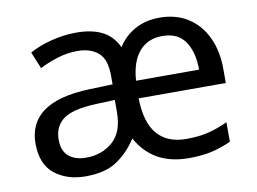

<svg xmlns="http://www.w3.org/2000/svg" viewBox="-65 -640 994 744"><g transform="rotate(-10 432.0 -268.0)"><path d="M603 -546Q668 -546 715 -516Q762 -486 787.5 -432Q813 -378 813 -306V-252H470Q472 -156 511.5 -110.5Q551 -65 625 -65Q675 -65 713 -74.5Q751 -84 789 -102V-25Q749 -7 710.5 1.5Q672 10 622 10Q481 10 419 -103Q385 -51 339 -20.5Q293 10 216 10Q143 10 94.5 -28.5Q46 -67 46 -149Q46 -229 106 -272.5Q166 -316 290 -320L380 -323V-357Q380 -422 349.5 -448Q319 -474 268 -474Q228 -474 189.5 -462Q151 -450 118 -433L91 -499Q126 -519 176 -532Q226 -545 275 -545Q337 -545 377.5 -524.5Q418 -504 439 -459Q465 -500 507 -523Q549 -546 603 -546ZM602 -474Q544 -474 510.5 -434.5Q477 -395 472 -321H720Q720 -390 691.5 -432Q663 -474 602 -474ZM303 -259Q209 -255 173 -227Q137 -199 137 -148Q137 -103 162.5 -82Q188 -61 230 -61Q293 -61 335.5 -98.5Q378 -136 378 -214V-262Z"/></g></svg>

Font: Noto Sans Cypro Minoan
Style: Regular
Weight: 400
Designer: David Williams
Foundry: David Williams
Version: Version 1.503; ttfautohint (v1.8.4.7-5d5b)